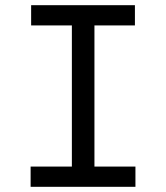

<svg xmlns="http://www.w3.org/2000/svg" viewBox="-20 -720 640 740"><path d="M98 0H502V-78H344V-622H500V-700H100V-622H257V-78H98Z"/></svg>

Font: CommitMono
Style: 400Regular
Weight: 400
Monospace: yes
Designer: Eigil Nikolajsen
Foundry: Eigil Nikolajsen
Version: Version 1.143